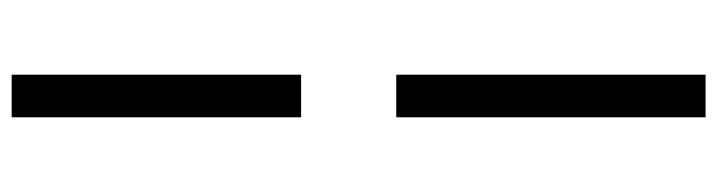

<svg xmlns="http://www.w3.org/2000/svg" viewBox="-470 -521 1229 329"><g transform="rotate(90 144.5 -356.5)"><path d="M108 -421H181V-951H108ZM108 238H181V-258H108Z"/></g></svg>

Font: Be Vietnam
Style: Regular
Weight: 400
Designer: Gabriel Lam
Foundry: TypeRant
Version: Version 4.000